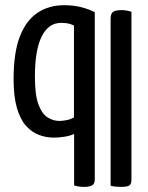

<svg xmlns="http://www.w3.org/2000/svg" viewBox="-20 -730 581 753"><path d="M311.8 3Q297.8 3 287.2 1.2Q276.6 -0.6 270.7 -2.9V-204.8Q255.6 -197.4 233.5 -193.9Q211.4 -190.3 190.7 -190.3Q160 -190.3 131.7 -201.3Q103.4 -212.3 81.1 -237.6Q58.8 -263 46 -307.7Q33.3 -352.4 33.3 -419.8Q33.3 -523.4 57.9 -586.9Q82.5 -650.4 127.3 -680Q172.2 -709.6 231 -709.6Q269.3 -709.6 299.8 -701.5Q330.3 -693.4 351.7 -682.1V-26.4Q351.7 -7.1 339.1 -2.1Q326.6 3 311.8 3ZM211.2 -255.7Q223.1 -255.4 240.8 -258.8Q258.5 -262.2 270.1 -269.7V-629.8Q263.9 -633.2 251.5 -636.8Q239 -640.3 219.3 -640.3Q170.3 -640.3 143.6 -587.2Q116.9 -534.1 116.9 -428.2Q116.9 -357.2 131 -319.9Q145.1 -282.7 166.8 -269.4Q188.4 -256.1 211.2 -255.7ZM453 2.9Q446.9 2.9 435.3 2.1Q423.7 1.3 413.8 -1.6V-657.6Q413.8 -675.6 422.8 -682.9Q431.8 -690.3 456.3 -690.3Q465.4 -690.3 475.5 -688.7Q485.7 -687.1 495.5 -683.8V-25.8Q495.5 -8.2 487.5 -2.6Q479.5 2.9 453 2.9Z"/></svg>

Font: Yanone Kaffeesatz ExtraLight
Style: Regular
Weight: 200
Designer: Yanone (Cyrillic: Daniel Pouzeot, Huerta Tipografica, and Cyreal)
Foundry: Yanone
Version: Version 2.003